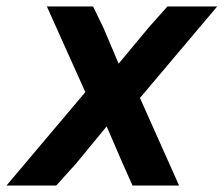

<svg xmlns="http://www.w3.org/2000/svg" viewBox="-24 -574 694 594"><path d="M530 0H386L353 -74L306 -183L213 -70L150 0H-4L240 -289L121 -554H264L296 -488L343 -377L437 -490L494 -554H648L409 -271Z"/></svg>

Font: Azeret Mono SemiBold
Style: Italic
Weight: 600
Italic angle: -12°
Designer: Martin Vácha
Foundry: Displaay
Version: Version 1.000; Glyphs 3.0.3, build 3074